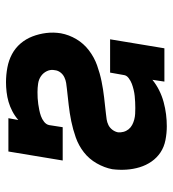

<svg xmlns="http://www.w3.org/2000/svg" viewBox="12 -580 576 640"><g transform="rotate(-90 300.0 -260.0)"><path d="M199 8Q176 8 153 3.5Q130 -1 112 -13Q94 -25 81.5 -43Q69 -61 62.5 -82.5Q56 -104 54.5 -127Q53 -150 56 -174Q61 -200 75.5 -225.5Q90 -251 112.5 -268.5Q135 -286 162 -295.5Q189 -305 216 -310.5Q243 -316 270 -319Q297 -322 324 -325Q334 -326 343.5 -327.5Q353 -329 362.5 -333.5Q372 -338 378.5 -346.5Q385 -355 386 -365Q389 -379 383 -391.5Q377 -404 366 -411.5Q355 -419 341 -421Q327 -423 313 -423Q303 -423 293 -422.5Q283 -422 273 -420.5Q263 -419 253 -417Q243 -415 233 -411.5Q223 -408 214 -401Q205 -394 203 -384L196 -339H85L115 -520H226L220 -487Q234 -499 249.5 -507Q265 -515 280.5 -519.5Q296 -524 313 -526Q330 -528 346 -528Q370 -528 394.5 -523.5Q419 -519 439.5 -508Q460 -497 475 -479.5Q490 -462 498.5 -440Q507 -418 510 -394Q513 -370 509 -345Q504 -318 489.5 -293.5Q475 -269 452 -251.5Q429 -234 402.5 -224.5Q376 -215 349 -209.5Q322 -204 295.5 -201Q269 -198 242 -195Q232 -194 222 -192.5Q212 -191 203 -186.5Q194 -182 187.5 -173.5Q181 -165 179 -155Q178 -146 180.5 -136.5Q183 -127 189 -119.5Q195 -112 203.5 -107.5Q212 -103 221.5 -100.5Q231 -98 240.5 -97.5Q250 -97 260 -97Q270 -97 280 -97.5Q290 -98 300 -99Q310 -100 320.5 -102.5Q331 -105 340.5 -108.5Q350 -112 359.5 -119Q369 -126 370 -136L378 -181H489L459 0H348L354 -40Q338 -27 319 -17.5Q300 -8 279.5 -2.5Q259 3 239 5.5Q219 8 199 8Z"/></g></svg>

Font: Iosevka Etoile XBdObl
Style: Regular
Weight: 800
Italic angle: -9°
Designer: Belleve Invis
Foundry: Belleve Invis
Version: Version 15.5.2; ttfautohint (v1.8.4)